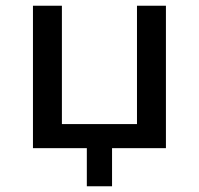

<svg xmlns="http://www.w3.org/2000/svg" viewBox="-20 -517 694 670"><path d="M283 133V0H95V-497H196V-84H458V-497H559V0H371V133Z"/></svg>

Font: Nunito Sans 7pt Medium
Style: Regular
Weight: 500
Designer: Vernon Adams
Foundry: Vernon Adams
Version: Version 3.101;gftools[0.9.27]